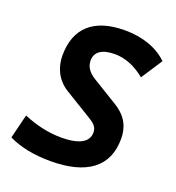

<svg xmlns="http://www.w3.org/2000/svg" viewBox="-130 -807 846 922"><g transform="rotate(20 293.0 -346.5)"><path d="M229 9.8C415 9.8 512.7 -64 512.7 -206.1C512.7 -264.6 491.7 -314.5 426.3 -354.5L295.4 -434.6C263.2 -454.6 246.1 -480.5 246.1 -509.8C246.1 -555.2 280.8 -579.1 346.7 -579.1C398.9 -579.1 452.1 -557.6 501 -517.1L571.8 -625.5C519 -676.3 443.4 -703.1 352.5 -703.1C195.3 -703.1 110.8 -628.9 110.8 -486.8C110.8 -433.6 131.8 -372.1 193.4 -334.5L335 -248C365.2 -229.5 377.4 -214.4 377.4 -189.9C377.4 -140.1 330.1 -114.3 238.3 -114.3C177.7 -114.3 111.8 -128.4 45.4 -156.2L15.1 -33.2C72.8 -4.9 146 9.8 229 9.8Z"/></g></svg>

Font: Cascadia Code
Style: Bold Italic
Weight: 700
Italic angle: -10°
Monospace: yes
Designer: Aaron Bell
Foundry: Saja Typeworks
Version: Version 2404.023